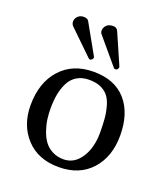

<svg xmlns="http://www.w3.org/2000/svg" viewBox="-125 -748 744 848"><g transform="rotate(20 247.0 -324.0)"><path d="M244.1 -398.9Q210.4 -398.9 186.3 -384Q162.1 -369.1 149.4 -342.8Q136.7 -316.4 131.3 -286.9Q126 -257.3 126 -222.2Q126 -196.8 129.2 -172.4Q132.3 -147.9 141.4 -121.3Q150.4 -94.7 164.3 -75Q178.2 -55.2 201.9 -42.5Q225.6 -29.8 255.9 -29.8Q305.7 -29.8 336.9 -76.7Q368.2 -123.5 368.2 -195.8Q368.2 -235.4 365.5 -263.9Q362.8 -292.5 355 -319.3Q347.2 -346.2 333.7 -362.8Q320.3 -379.4 297.9 -389.2Q275.4 -398.9 244.1 -398.9ZM38.1 -205.1Q38.1 -312 95.7 -375.5Q153.3 -439 251 -439Q350.1 -439 403.1 -378.7Q456.1 -318.4 456.1 -213.9Q456.1 -113.8 400.1 -52Q344.2 9.8 247.1 9.8Q150.4 9.8 94.2 -51Q38.1 -111.8 38.1 -205.1ZM262.2 -658.2Q278.8 -658.2 285.2 -644L347.7 -501Q349.1 -498 349.1 -495.1Q349.1 -491.7 345.7 -486.8Q342.3 -481.9 335 -481.9Q331.1 -481.9 328.1 -484.9L226.1 -606Q220.2 -611.8 220.2 -622.1Q220.2 -635.3 230.5 -646.7Q240.7 -658.2 262.2 -658.2ZM126 -651.9Q144 -651.9 149.9 -641.1L228 -502Q229 -501 229 -498Q229 -491.7 223.9 -487.8Q218.8 -483.9 215.8 -483.9Q211.9 -483.9 209 -486.8L95.2 -597.2Q87.9 -606 87.9 -616.2Q87.9 -630.4 98.4 -641.1Q108.9 -651.9 126 -651.9Z"/></g></svg>

Font: Linux Biolinum
Style: Regular
Weight: 400
Designer: Philipp H. Poll
Foundry: Philipp H. Poll
Version: Version 0.6.4